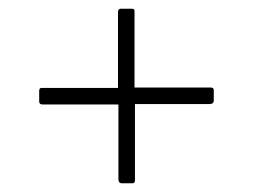

<svg xmlns="http://www.w3.org/2000/svg" viewBox="-20 -593 581 441"><path d="M471 -386V-362Q471 -354 461 -354H290V-179Q290 -172 284 -172H260Q252 -172 252 -182V-353H78Q70 -353 70 -360V-384Q70 -391 75 -391H251V-565Q251 -573 258 -573H282Q289 -573 289 -568V-392H464Q471 -392 471 -386Z"/></svg>

Font: Libre Franklin Thin
Style: Regular
Weight: 250
Designer: Pablo Impallari, Rodrigo Fuenzalida
Foundry: Impallari Type
Version: Version 1.002; ttfautohint (v1.5)